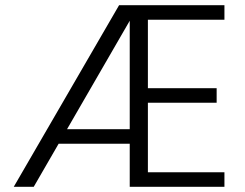

<svg xmlns="http://www.w3.org/2000/svg" viewBox="-20 -720 943 740"><path d="M33 0 439 -700H845V-644H550V-380H815V-324H550V-56H845V0H480V-640L110 0ZM167 -166 196 -222H512V-166Z"/></svg>

Font: DM Sans 16pt Light
Style: Regular
Weight: 300
Version: Version 4.004;gftools[0.9.30]